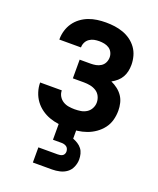

<svg xmlns="http://www.w3.org/2000/svg" viewBox="-139 -612 753 917"><g transform="rotate(20 237.5 -154.0)"><path d="M240 8Q216 8 192.5 5Q169 2 146.5 -6Q124 -14 104.5 -28Q85 -42 71 -61Q57 -80 49.5 -103.5Q42 -127 42 -150V-151H152Q152 -135 160 -121.5Q168 -108 181 -100Q194 -92 209.5 -89.5Q225 -87 240 -87Q256 -87 271.5 -89.5Q287 -92 300.5 -100.5Q314 -109 321.5 -123.5Q329 -138 329 -153Q329 -170 321.5 -185Q314 -200 300 -208.5Q286 -217 270 -220Q254 -223 238 -223H182V-318H238Q251 -318 264.5 -320.5Q278 -323 289.5 -330.5Q301 -338 307 -350.5Q313 -363 313 -377Q313 -390 307 -402Q301 -414 290 -421Q279 -428 266 -430.5Q253 -433 240 -433Q227 -433 214.5 -430.5Q202 -428 191 -420.5Q180 -413 174 -401Q168 -389 168 -376V-375H58V-378Q58 -400 64.5 -421.5Q71 -443 83.5 -461Q96 -479 114 -492.5Q132 -506 153 -514Q174 -522 196 -525Q218 -528 240 -528Q263 -528 285 -525Q307 -522 328 -514.5Q349 -507 367 -494Q385 -481 398 -463Q411 -445 417 -423Q423 -401 423 -379Q423 -362 419.5 -346Q416 -330 408 -316Q400 -302 387.5 -291Q375 -280 360 -272Q378 -264 393.5 -252Q409 -240 419.5 -224.5Q430 -209 434.5 -190Q439 -171 439 -152Q439 -127 432.5 -103.5Q426 -80 411.5 -61Q397 -42 377 -28Q357 -14 334.5 -6Q312 2 288 5Q264 8 240 8ZM140 220V143H238Q244 143 250 142Q256 141 261.5 138Q267 135 270 129Q273 123 273 117Q273 110 270.5 103.5Q268 97 263 93Q258 89 251 87Q244 85 238 85H193V0H282V47Q295 52 307 59.5Q319 67 327.5 78Q336 89 339.5 103Q343 117 343 131Q343 150 335 169Q327 188 311.5 199.5Q296 211 276.5 215.5Q257 220 238 220Z"/></g></svg>

Font: Iosevka QP
Style: Bold
Weight: 700
Designer: Belleve Invis
Foundry: Belleve Invis
Version: Version 20.0.0; ttfautohint (v1.8.4)